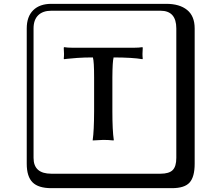

<svg xmlns="http://www.w3.org/2000/svg" viewBox="-20 -774 1140 1006"><path d="M473.1 -368.2Q473.1 -451.2 466.8 -473.1Q421.9 -473.1 384.5 -470.5Q347.2 -467.8 331.5 -465.8L315.9 -463.9L314 -466.8Q316.9 -487.8 314 -523.9L315.9 -526.9Q334 -523.9 359.9 -523.9H682.1Q708 -523.9 726.1 -526.9L728 -523.9Q725.1 -487.8 728 -466.8L726.1 -463.9Q676.3 -472.7 575.2 -473.1Q569.3 -451.2 568.8 -368.2V-190.9Q568.8 -89.8 576.2 -41L575.2 -38.1Q546.4 -41 521 -41L465.8 -38.1V-41Q472.7 -87.9 473.1 -190.9ZM249 -717.8Q204.1 -717.8 179.9 -693.8Q155.8 -669.9 155.8 -625V53.2Q155.8 136.2 249 136.2H820.8Q865.7 136.2 884.8 117.2Q903.8 98.1 903.8 53.2V-625Q903.8 -717.8 820.8 -717.8ZM1000 84Q1000 152.8 973.4 182.4Q946.8 211.9 880.9 211.9H249Q181.2 211.9 150.6 181.4Q120.1 150.9 120.1 84V-625Q120.1 -687 154.1 -720.5Q188 -753.9 249 -753.9H851.1Q920.9 -753.9 960.4 -721.9Q1000 -689.9 1000 -625Z"/></svg>

Font: Linux Biolinum Keyboard O
Style: Regular
Weight: 700
Designer: Philipp H. Poll
Foundry: Philipp H. Poll
Version: Version 0.6.1